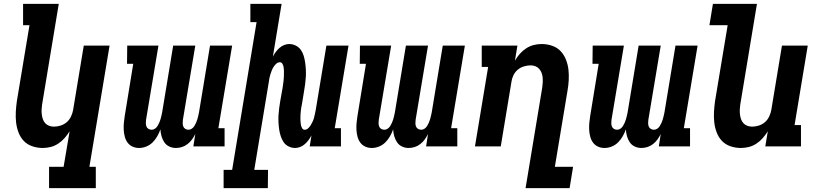

<svg xmlns="http://www.w3.org/2000/svg" viewBox="-20 -755 4240 990"><path d="M474 215H233V105H308L339 -78Q327 -59 312.5 -42.5Q298 -26 279.5 -14Q261 -2 240.5 3Q220 8 200 8Q172 8 146 -1Q120 -10 102.5 -28.5Q85 -47 75.5 -72Q66 -97 63 -123.5Q60 -150 61.5 -178Q63 -206 67 -234L132 -625H99V-735H283L197 -216Q195 -203 194.5 -190Q194 -177 195.5 -164.5Q197 -152 201 -140.5Q205 -129 213 -120Q221 -111 233 -106.5Q245 -102 258 -102Q275 -102 292.5 -107.5Q310 -113 324 -125Q338 -137 346 -154Q354 -171 357 -188L412 -520H545L441 105H474Z M887 8Q869 8 853 0.5Q837 -7 827.5 -21Q818 -35 813 -52.5Q808 -70 807 -88Q801 -70 791 -52.5Q781 -35 767 -21Q753 -7 734.5 0.5Q716 8 697 8Q679 8 663.5 1Q648 -6 638 -19.5Q628 -33 623.5 -50Q619 -67 618 -84.5Q617 -102 618.5 -120Q620 -138 623 -156L667 -426H635L636 -520H797L733 -137Q732 -128 732 -119.5Q732 -111 735 -103Q738 -95 745.5 -90.5Q753 -86 762 -86Q771 -86 779 -91.5Q787 -97 792 -105Q797 -113 801 -122Q805 -131 807.5 -139.5Q810 -148 812 -157Q814 -166 816 -175L873 -520H987L923 -137Q922 -128 922 -119.5Q922 -111 925 -103Q928 -95 935.5 -90.5Q943 -86 952 -86Q961 -86 969 -91.5Q977 -97 982 -105Q987 -113 991 -122Q995 -131 997.5 -139.5Q1000 -148 1002 -157Q1004 -166 1006 -175L1063 -520H1177L1106 -94H1138V0H977L987 -64Q980 -50 970.5 -36.5Q961 -23 947.5 -12.5Q934 -2 918.5 3Q903 8 887 8Z M1361 215H1133V121H1177L1303 -641H1271V-735H1432L1387 -463Q1393 -475 1401.5 -486.5Q1410 -498 1420.5 -507.5Q1431 -517 1444.5 -522.5Q1458 -528 1471 -528Q1489 -528 1505 -520Q1521 -512 1531 -498Q1541 -484 1546 -467Q1551 -450 1553.5 -432.5Q1556 -415 1557 -396.5Q1558 -378 1557 -359.5Q1556 -341 1553.5 -322.5Q1551 -304 1548 -286L1537 -219Q1535 -210 1533.5 -201Q1532 -192 1531 -182.5Q1530 -173 1529.5 -164Q1529 -155 1529 -146Q1529 -137 1529.5 -128.5Q1530 -120 1531.5 -111.5Q1533 -103 1537.5 -94.5Q1542 -86 1551 -86Q1561 -86 1569 -93.5Q1577 -101 1582.5 -110Q1588 -119 1592.5 -129Q1597 -139 1599.5 -149Q1602 -159 1604 -168.5Q1606 -178 1608 -188L1663 -520H1777L1706 -94H1738V0H1577L1586 -57Q1580 -45 1571.5 -33.5Q1563 -22 1552.5 -12.5Q1542 -3 1528.5 2.5Q1515 8 1502 8Q1484 8 1468 0Q1452 -8 1442.5 -22Q1433 -36 1427.5 -53Q1422 -70 1419.5 -87.5Q1417 -105 1416 -123.5Q1415 -142 1416 -160.5Q1417 -179 1419.5 -197.5Q1422 -216 1425 -234L1437 -301Q1438 -310 1439.5 -319Q1441 -328 1442 -337.5Q1443 -347 1443.5 -356Q1444 -365 1444 -374Q1444 -383 1444 -391.5Q1444 -400 1442.5 -408.5Q1441 -417 1436.5 -425.5Q1432 -434 1423 -434Q1413 -434 1404.5 -426.5Q1396 -419 1390.5 -410Q1385 -401 1381 -391Q1377 -381 1374 -371Q1371 -361 1369 -351.5Q1367 -342 1366 -332L1291 121H1362Z M2087 8Q2069 8 2053 0.5Q2037 -7 2027.5 -21Q2018 -35 2013 -52.5Q2008 -70 2007 -88Q2001 -70 1991 -52.5Q1981 -35 1967 -21Q1953 -7 1934.5 0.5Q1916 8 1897 8Q1879 8 1863.5 1Q1848 -6 1838 -19.5Q1828 -33 1823.5 -50Q1819 -67 1818 -84.5Q1817 -102 1818.5 -120Q1820 -138 1823 -156L1867 -426H1835L1836 -520H1997L1933 -137Q1932 -128 1932 -119.5Q1932 -111 1935 -103Q1938 -95 1945.5 -90.5Q1953 -86 1962 -86Q1971 -86 1979 -91.5Q1987 -97 1992 -105Q1997 -113 2001 -122Q2005 -131 2007.5 -139.5Q2010 -148 2012 -157Q2014 -166 2016 -175L2073 -520H2187L2123 -137Q2122 -128 2122 -119.5Q2122 -111 2125 -103Q2128 -95 2135.5 -90.5Q2143 -86 2152 -86Q2161 -86 2169 -91.5Q2177 -97 2182 -105Q2187 -113 2191 -122Q2195 -131 2197.5 -139.5Q2200 -148 2202 -157Q2204 -166 2206 -175L2263 -520H2377L2306 -94H2338V0H2177L2187 -64Q2180 -50 2170.5 -36.5Q2161 -23 2147.5 -12.5Q2134 -2 2118.5 3Q2103 8 2087 8Z M2690 215 2776 -304Q2778 -317 2778.5 -330Q2779 -343 2778 -355.5Q2777 -368 2772.5 -379.5Q2768 -391 2760 -400Q2752 -409 2740.5 -413.5Q2729 -418 2716 -418Q2699 -418 2681 -412.5Q2663 -407 2649 -395Q2635 -383 2627 -366Q2619 -349 2617 -332L2562 0H2429L2497 -410H2464V-520H2648L2635 -442Q2646 -461 2660.5 -477.5Q2675 -494 2693.5 -506Q2712 -518 2732.5 -523Q2753 -528 2773 -528Q2801 -528 2827 -519Q2853 -510 2870.5 -491.5Q2888 -473 2898 -448Q2908 -423 2911 -396.5Q2914 -370 2912.5 -342Q2911 -314 2906 -286L2841 105H2935L2917 215Z M3287 8Q3269 8 3253 0.5Q3237 -7 3227.5 -21Q3218 -35 3213 -52.5Q3208 -70 3207 -88Q3201 -70 3191 -52.5Q3181 -35 3167 -21Q3153 -7 3134.5 0.5Q3116 8 3097 8Q3079 8 3063.5 1Q3048 -6 3038 -19.5Q3028 -33 3023.5 -50Q3019 -67 3018 -84.5Q3017 -102 3018.5 -120Q3020 -138 3023 -156L3067 -426H3035L3036 -520H3197L3133 -137Q3132 -128 3132 -119.5Q3132 -111 3135 -103Q3138 -95 3145.5 -90.5Q3153 -86 3162 -86Q3171 -86 3179 -91.5Q3187 -97 3192 -105Q3197 -113 3201 -122Q3205 -131 3207.5 -139.5Q3210 -148 3212 -157Q3214 -166 3216 -175L3273 -520H3387L3323 -137Q3322 -128 3322 -119.5Q3322 -111 3325 -103Q3328 -95 3335.5 -90.5Q3343 -86 3352 -86Q3361 -86 3369 -91.5Q3377 -97 3382 -105Q3387 -113 3391 -122Q3395 -131 3397.5 -139.5Q3400 -148 3402 -157Q3404 -166 3406 -175L3463 -520H3577L3506 -94H3538V0H3377L3387 -64Q3380 -50 3370.5 -36.5Q3361 -23 3347.5 -12.5Q3334 -2 3318.5 3Q3303 8 3287 8Z M3800 8Q3772 8 3746 -1Q3720 -10 3702.5 -28.5Q3685 -47 3675.5 -72Q3666 -97 3663 -123.5Q3660 -150 3661.5 -178Q3663 -206 3667 -234L3732 -625H3638L3656 -735H3883L3797 -216Q3795 -203 3794.5 -190Q3794 -177 3795.5 -164.5Q3797 -152 3801 -140.5Q3805 -129 3813 -120Q3821 -111 3833 -106.5Q3845 -102 3858 -102Q3875 -102 3892.5 -107.5Q3910 -113 3924 -125Q3938 -137 3946 -154Q3954 -171 3957 -188L4012 -520H4145L4077 -110H4110V0H3926L3939 -78Q3927 -59 3912.5 -42.5Q3898 -26 3879.5 -14Q3861 -2 3840.5 3Q3820 8 3800 8Z"/></svg>

Font: Iosevka HT Extrabold Extended
Style: Italic
Weight: 800
Width: 7
Italic angle: -9°
Monospace: yes
Designer: Belleve Invis
Foundry: Belleve Invis
Version: Version 32.3.0; ttfautohint (v1.8.4)